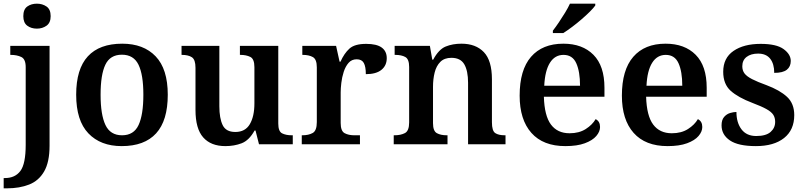

<svg xmlns="http://www.w3.org/2000/svg" viewBox="-37 -786 4389 1046"><path d="M164 -630Q133 -630 111.5 -646Q90 -662 90 -698Q90 -735 111.5 -750.5Q133 -766 164 -766Q194 -766 216.5 -750.5Q239 -735 239 -698Q239 -662 216.5 -646Q194 -630 164 -630ZM-17 240V184H-10Q45 184 74 145.5Q103 107 103 3V-420Q103 -464 79 -475.5Q55 -487 22 -487H19V-536H233V8Q233 97 203.5 148Q174 199 121.5 219.5Q69 240 2 240Z M626 10Q511 10 444.5 -59.5Q378 -129 378 -270Q378 -410 441.5 -479Q505 -548 629 -548Q745 -548 811 -479Q877 -410 877 -270Q877 -129 813.5 -59.5Q750 10 626 10ZM628 -49Q692 -49 718 -105Q744 -161 744 -270Q744 -379 717.5 -433.5Q691 -488 627 -488Q563 -488 537 -433.5Q511 -379 511 -270Q511 -161 537.5 -105Q564 -49 628 -49Z M1191 10Q1112 10 1070 -37.5Q1028 -85 1028 -187V-417Q1028 -461 1008.5 -474Q989 -487 954 -487H952V-536H1158V-207Q1158 -142 1176 -104.5Q1194 -67 1245 -67Q1299 -67 1324 -109.5Q1349 -152 1349 -223V-420Q1349 -465 1326.5 -476Q1304 -487 1273 -487H1270V-536H1479V-113Q1479 -70 1500 -59.5Q1521 -49 1552 -49H1558V0H1374L1355 -75H1350Q1320 -21 1279.5 -5.5Q1239 10 1191 10Z M1607 0V-49H1610Q1644 -49 1666.5 -61.5Q1689 -74 1689 -121V-419Q1689 -463 1667.5 -475Q1646 -487 1613 -487H1610V-536H1794L1813 -450H1818Q1838 -495 1866.5 -521Q1895 -547 1958 -547Q2015 -547 2042.5 -527Q2070 -507 2070 -469Q2070 -429 2041 -405.5Q2012 -382 1956 -382Q1956 -423 1945 -443Q1934 -463 1906 -463Q1879 -463 1862 -443.5Q1845 -424 1835.5 -394.5Q1826 -365 1822.5 -334.5Q1819 -304 1819 -283V-116Q1819 -72 1840.5 -60.5Q1862 -49 1893 -49H1924V0Z M2108 0V-49H2112Q2146 -49 2169 -61Q2192 -73 2192 -119V-421Q2192 -464 2171 -475.5Q2150 -487 2117 -487H2113V-536H2305L2318 -461H2323Q2353 -517 2391 -532.5Q2429 -548 2477 -548Q2555 -548 2599 -502Q2643 -456 2643 -354V-120Q2643 -73 2661 -61Q2679 -49 2713 -49H2717V0H2513V-335Q2513 -400 2492.5 -435.5Q2472 -471 2422 -471Q2384 -471 2362 -449Q2340 -427 2331 -391Q2322 -355 2322 -313V-115Q2322 -72 2343 -60.5Q2364 -49 2397 -49H2401V0Z M3043 10Q2922 10 2858 -62Q2794 -134 2794 -265Q2794 -405 2856 -476.5Q2918 -548 3032 -548Q3136 -548 3196 -487.5Q3256 -427 3256 -308V-259H2926Q2929 -155 2964.5 -107.5Q3000 -60 3066 -60Q3118 -60 3154 -83Q3190 -106 3208 -137Q3232 -125 3232 -94Q3232 -69 3211.5 -45Q3191 -21 3149 -5.5Q3107 10 3043 10ZM3123 -319Q3123 -396 3102.5 -441.5Q3082 -487 3033 -487Q2986 -487 2959 -444Q2932 -401 2928 -319ZM2975 -619Q2990 -638 3007.5 -664Q3025 -690 3041.5 -717Q3058 -744 3068 -766H3206V-756Q3197 -743 3177 -723Q3157 -703 3131.5 -681Q3106 -659 3080 -639.5Q3054 -620 3032 -606H2975Z M3600 10Q3479 10 3415 -62Q3351 -134 3351 -265Q3351 -405 3413 -476.5Q3475 -548 3589 -548Q3693 -548 3753 -487.5Q3813 -427 3813 -308V-259H3483Q3486 -155 3521.5 -107.5Q3557 -60 3623 -60Q3675 -60 3711 -83Q3747 -106 3765 -137Q3789 -125 3789 -94Q3789 -69 3768.5 -45Q3748 -21 3706 -5.5Q3664 10 3600 10ZM3680 -319Q3680 -396 3659.5 -441.5Q3639 -487 3590 -487Q3543 -487 3516 -444Q3489 -401 3485 -319Z M4081 10Q3985 10 3939.5 -21Q3894 -52 3894 -103Q3894 -133 3908 -149Q3922 -165 3941 -170.5Q3960 -176 3975 -176Q3975 -118 4002.5 -81.5Q4030 -45 4083 -45Q4136 -45 4161 -67Q4186 -89 4186 -122Q4186 -145 4175.5 -161Q4165 -177 4138 -192Q4111 -207 4063 -225Q3984 -255 3943.5 -291.5Q3903 -328 3903 -395Q3903 -470 3959 -508.5Q4015 -547 4107 -547Q4193 -547 4232 -518.5Q4271 -490 4271 -454Q4271 -423 4249.5 -406Q4228 -389 4181 -389Q4181 -438 4159 -466Q4137 -494 4093 -494Q4054 -494 4030.5 -476Q4007 -458 4007 -425Q4007 -402 4019 -386Q4031 -370 4060 -355Q4089 -340 4139 -322Q4211 -295 4250.5 -258.5Q4290 -222 4290 -159Q4290 -78 4234.5 -34Q4179 10 4081 10Z"/></svg>

Font: Noto Serif NP Hmong SemiBold
Style: Regular
Weight: 600
Designer: Dalton Maag Ltd
Foundry: Dalton Maag Ltd
Version: Version 1.001; ttfautohint (v1.8.4.7-5d5b)